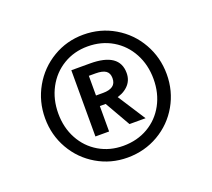

<svg xmlns="http://www.w3.org/2000/svg" viewBox="-94 -870 829 752"><g transform="rotate(-20 320.5 -494.0)"><path d="M319 -750Q390 -750 448.5 -715.5Q507 -681 540.5 -622Q574 -563 574 -493Q574 -423 540.5 -364.5Q507 -306 448.5 -272Q390 -238 319 -238Q250 -238 192 -272Q134 -306 100.5 -364.5Q67 -423 67 -493Q67 -563 100.5 -622Q134 -681 192 -715.5Q250 -750 319 -750ZM355 -486 437 -359H370L303 -476ZM319 -701Q263 -701 218 -674Q173 -647 147.5 -599.5Q122 -552 122 -493Q122 -434 147.5 -387Q173 -340 218 -313.5Q263 -287 319 -287Q377 -287 422.5 -313.5Q468 -340 493.5 -387Q519 -434 519 -493Q519 -552 493.5 -599.5Q468 -647 422.5 -674Q377 -701 319 -701ZM306 -635Q367 -635 397.5 -614Q428 -593 428 -551Q428 -519 406 -498Q384 -477 349 -471L321 -465H274V-509H315Q341 -509 355 -519Q369 -529 369 -551Q369 -572 355.5 -581.5Q342 -591 313 -591H285V-359H228V-635Z"/></g></svg>

Font: Firava
Style: Regular
Weight: 400
Designer: Carrois Corporate & Edenspiekermann AG
Foundry: Greg Finn Gibson
Version: Version 5.000